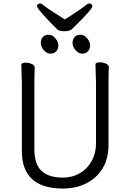

<svg xmlns="http://www.w3.org/2000/svg" viewBox="-20 -1068 750 1106"><path d="M531 -658 530 -697Q530 -703 537 -706Q544 -709 555 -709Q573 -709 590 -701.5Q607 -694 607 -682Q607 -666 606 -654L605 -594V-230Q605 -156 572 -100Q539 -44 479.5 -13Q420 18 342 18Q106 18 106 -198V-586Q106 -613 104 -655L103 -695Q103 -701 110 -704Q117 -707 128 -707Q146 -707 163 -699.5Q180 -692 180 -680Q180 -662 179 -649L178 -584V-210Q178 -122 219 -83.5Q260 -45 342 -45Q397 -45 440.5 -70.5Q484 -96 508.5 -141Q533 -186 533 -242V-595ZM398 -820Q398 -842 410 -855Q422 -868 444 -868Q464 -868 481.5 -848Q499 -828 499 -806Q499 -785 486.5 -772Q474 -759 454 -759Q432 -759 415 -779Q398 -799 398 -820ZM261 -868Q281 -868 298.5 -848Q316 -828 316 -806Q316 -785 303.5 -772Q291 -759 271 -759Q249 -759 232 -779Q215 -799 215 -820Q215 -842 227 -855Q239 -868 261 -868ZM376 -970Q449 -1017 481 -1043Q486 -1048 494 -1048Q502 -1048 507 -1043.5Q512 -1039 512 -1032Q512 -1014 394 -900Q388 -894 376 -891Q364 -888 350 -888Q323 -888 312 -897Q273 -934 233 -978.5Q193 -1023 193 -1032Q193 -1039 198 -1043.5Q203 -1048 211 -1048Q219 -1048 224 -1043Q248 -1022 325 -974L353 -956Q373 -969 376 -970Z"/></svg>

Font: Iansui 0.93
Style: Regular
Weight: 400
Designer: But Ko / Fontworks Inc.
Foundry: zi-hi.com / Fontworks Inc.
Version: Version 0.931